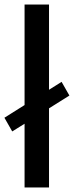

<svg xmlns="http://www.w3.org/2000/svg" viewBox="-32 -828 327 848"><path d="M274.5 -406 184.5 -349.5V0H76.5V-281.5L22 -247.5L-12.5 -308L76.5 -364V-808H184.5V-431.5L240 -466.5Z"/></svg>

Font: Encode Sans Semi Expanded Medium
Style: Regular
Weight: 500
Width: 6
Designer: Multiple Designers
Foundry: Impallari Type
Version: Version 2.000